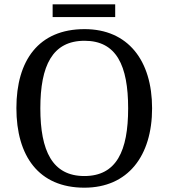

<svg xmlns="http://www.w3.org/2000/svg" viewBox="-20 -860 782 890"><path d="M224 -781H514V-840H224ZM371 10C573 10 685 -137 685 -358C685 -580 573 -725 372 -725C159 -725 56 -580 56 -359C56 -137 159 10 371 10ZM371 -44C223 -44 167 -160 167 -358C167 -556 223 -671 372 -671C520 -671 574 -556 574 -358C574 -160 520 -44 371 -44Z"/></svg>

Font: Noto Fangsong KSS Rotated
Style: Regular
Weight: 400
Designer: LIU Zhao, ZHANG Congyu, Kushim JIANG
Foundry: Guyu Beijing Co. Ltd.
Version: Version 1.000;November 16, 2022;FontCreator 11.5.0.2427 64-b